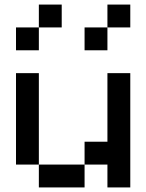

<svg xmlns="http://www.w3.org/2000/svg" viewBox="-20 -820 640 840"><path d="M350 0H150V-100H50V-500H150V-100H350V-200H450V-500H550V0H450V-100H350ZM50 -600V-700H150V-800H250V-700H150V-600ZM350 -600V-700H450V-800H550V-700H450V-600Z"/></svg>

Font: Matrix Sans
Style: Regular
Weight: 400
Designer: Brad Neil
Version: Version 1.100